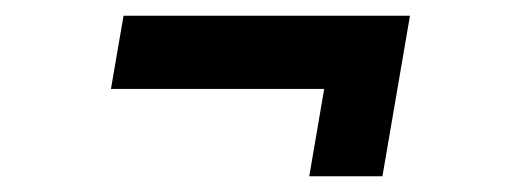

<svg xmlns="http://www.w3.org/2000/svg" viewBox="-20 -398 668 244"><path d="M137 -378H501L466 -174H373L392 -285H121Z"/></svg>

Font: Oak Sans Semibold
Style: Italic
Weight: 600
Italic angle: -9.49998°
Foundry: Erik Kennedy, Walven
Version: Version 1.000